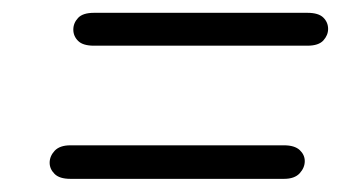

<svg xmlns="http://www.w3.org/2000/svg" viewBox="-20 -470 548 292"><path d="M123 -400.5Q106 -400.5 98.8 -407.8Q91.5 -415 91.5 -425Q91.5 -435 98.8 -442.8Q106 -450.5 123 -450.5H447.5Q464.5 -450.5 471.8 -443.2Q479 -436 479 -426Q479 -416.5 471.8 -408.5Q464.5 -400.5 447.5 -400.5ZM87 -198Q70.5 -198 63 -205.5Q55.5 -213 55.5 -222.5Q55.5 -232.5 63.2 -240.8Q71 -249 87 -249H412Q428 -249 435.8 -241.8Q443.5 -234.5 443.5 -225Q443.5 -215 435.8 -206.5Q428 -198 412 -198Z"/></svg>

Font: Edu AU VIC WA NT Hand
Style: Regular
Weight: 400
Designer: Tina and Corey Anderson, Eben Sorkin, Mirko Velimirovic
Foundry: Google for Education
Version: Version 1.001